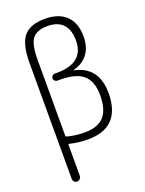

<svg xmlns="http://www.w3.org/2000/svg" viewBox="-175 -822 849 1124"><g transform="rotate(-20 250.0 -260.0)"><path d="M129.9 -528.3V-56.6Q129.9 -50.8 133.8 -49.8Q181.6 -35.2 245.1 -35.2Q326.2 -35.2 364.7 -77.1Q403.3 -119.1 403.3 -210Q403.3 -295.9 358.4 -335.4Q313.5 -375 214.8 -375H197.3Q188.5 -375 181.6 -381.3Q174.8 -387.7 174.8 -397Q174.8 -406.2 181.6 -412.6Q188.5 -418.9 197.3 -418.9H210.9Q379.9 -418.9 379.9 -559.6Q379.9 -626 347.2 -660.6Q314.5 -695.3 251 -695.3Q185.5 -695.3 157.7 -660.6Q129.9 -626 129.9 -528.3ZM79.1 194.3V-526.4Q79.1 -643.6 118.7 -691.9Q158.2 -740.2 251 -740.2Q336.9 -740.2 383.3 -695.3Q429.7 -650.4 429.7 -566.4Q429.7 -501 398.9 -459Q368.2 -417 309.6 -401.4Q307.6 -401.4 307.6 -400.4Q307.6 -398.4 309.6 -398.4Q453.1 -367.2 454.1 -206.1Q454.1 9.8 249 9.8Q189.5 9.8 134.8 -3.9Q129.9 -5.9 129.9 0V194.3Q129.9 204.1 122.1 211.9Q114.3 219.7 104 219.7Q93.8 219.7 86.4 212.4Q79.1 205.1 79.1 194.3Z"/></g></svg>

Font: Rounded-L Mgen+ 1m light
Style: Regular
Weight: 200
Designer: [Source Han Sans]
Ryoko NISHIZUKA  (kana & ideographs); Paul D. Hunt (Latin, Greek & Cyrillic); Wenlong ZHANG  (bopomofo
Version: Version 1.059.20150602